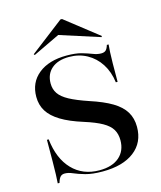

<svg xmlns="http://www.w3.org/2000/svg" viewBox="-115 -843 787 939"><g transform="rotate(-15 278.5 -374.0)"><path d="M288.7 11.3Q236.3 11.3 202 1.6Q167.7 -8.1 146 -17.7Q124.2 -27.4 105.6 -27.4Q91.1 -27.4 83.1 -18.5Q75 -9.7 69.4 10.5H60.5Q62.1 -8.1 62.9 -33.9Q63.7 -59.7 64.1 -101.2Q64.5 -142.7 64.5 -208.9H73.4Q84.7 -108.9 137.9 -53.6Q191.1 1.6 275 1.6Q339.5 1.6 375.4 -29.4Q411.3 -60.5 411.3 -114.5Q411.3 -146 397.6 -169Q383.9 -191.9 351.2 -210.5Q318.5 -229 262.1 -246.8Q192.7 -268.5 150.4 -294.4Q108.1 -320.2 88.3 -352Q68.5 -383.9 68.5 -425Q68.5 -497.6 121 -539.9Q173.4 -582.3 263.7 -582.3Q309.7 -582.3 339.1 -573.8Q368.5 -565.3 389.9 -556.9Q411.3 -548.4 430.6 -548.4Q446 -548.4 454 -555.6Q462.1 -562.9 467.7 -581.5H476.6Q475 -564.5 473.8 -543.1Q472.6 -521.8 472.2 -486.7Q471.8 -451.6 471.8 -393.5H462.9Q455.6 -448.4 429.8 -488.3Q404 -528.2 363.7 -550.4Q323.4 -572.6 273.4 -572.6Q216.9 -572.6 185.1 -545.2Q153.2 -517.7 153.2 -470.2Q153.2 -441.1 168.1 -419Q183.1 -396.8 218.1 -377.8Q253.2 -358.9 312.9 -338.7Q382.3 -316.1 424.6 -290.7Q466.9 -265.3 486.7 -232.7Q506.5 -200 506.5 -156.5Q506.5 -77.4 448.8 -33.1Q391.1 11.3 288.7 11.3ZM114.5 -625 110.5 -629.8 280.6 -760.5H288.7L455.6 -629.8L452.4 -625L229 -696.8L281.5 -704.8Z"/></g></svg>

Font: Playfair 144pt SemiExpanded SemiBold
Style: Regular
Weight: 600
Width: 6
Designer: Claus Eggers Sørensen
Foundry: Claus Eggers Sørensen
Version: Version 2.203